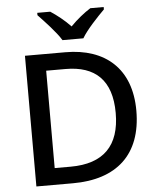

<svg xmlns="http://www.w3.org/2000/svg" viewBox="-61 -1044 856 1045"><g transform="rotate(-5 366.5 -521.5)"><path d="M306 -832H420C446 -877 508 -942 545 -979V-992H472C437 -970 397 -938 362 -902C328 -938 288 -969 253 -992H182V-979C218 -941 279 -877 306 -832ZM673 -415C673 -644 534 -765 316 -765H95V-51H295C533 -51 673 -174 673 -415ZM560 -412C560 -233 470 -142 290 -142H203V-674H309C470 -674 560 -592 560 -412Z"/></g></svg>

Font: Noto Sans Tamil UI Medium
Style: Regular
Weight: 500
Designer: Jelle Bosma - Monotype Design Team
Foundry: Monotype Imaging Inc.
Version: Version 2.004